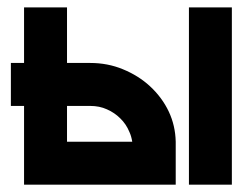

<svg xmlns="http://www.w3.org/2000/svg" viewBox="-20 -506 665 526"><path d="M442.4 -200.2Q460.4 -162.1 461.4 -117.7V0H45.9V-215.8H9.8V-333.5H45.9V-485.8H163.6V-333.5H227.5Q274.9 -333.5 316.4 -316.4Q359.4 -298.8 390.6 -270Q424.3 -238.8 442.4 -200.2ZM497.6 -485.8H615.2V0H497.6ZM163.6 -215.8V-117.7H342.3Q339.8 -133.3 334.5 -144.5Q325.7 -166 309.6 -181.6Q293.9 -197.3 272.9 -206.5Q252.4 -215.8 227.5 -215.8Z"/></svg>

Font: Sangha Kali
Style: Regular
Weight: 400
Designer: Seslavinskaya Anna
Foundry: Popkern
Version: Version 2.000;PS 002.000;hotconv 1.0.88;makeotf.lib2.5.64775